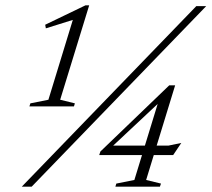

<svg xmlns="http://www.w3.org/2000/svg" viewBox="-20 -698 791 718"><path d="M161 -325 257.5 -640.5 266.5 -628 151.5 -592 149 -605.5 299.5 -678H313.5L205 -325L260 -311.5L256.5 -300H90L93.5 -311.5ZM61.5 0 714 -675H751L98.5 0ZM579 -340 604.5 -342 383.5 -135 385 -153.5H610L658 -163.5L627.5 -118H351L355.5 -131.5L613 -379H635L526.5 -25L582 -11.5L578 0H411.5L415 -11.5L482.5 -25Z"/></svg>

Font: Newsreader 24pt Light
Style: Italic
Weight: 300
Italic angle: -17°
Designer: Hugues Gentile
Foundry: Production Type
Version: Version 1.003